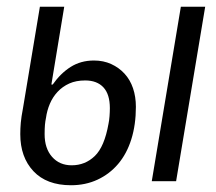

<svg xmlns="http://www.w3.org/2000/svg" viewBox="-20 -536 640 568"><path d="M190 12Q118 12 79 -29.5Q40 -71 40 -139Q40 -156 41.5 -173Q43 -190 48 -216L98 -516H170L132 -286H136Q159 -319 189 -338Q219 -357 258 -357Q286 -357 309 -346.5Q332 -336 348.5 -318Q365 -300 373.5 -275Q382 -250 382 -220Q382 -167 368.5 -124Q355 -81 329.5 -51Q304 -21 268.5 -4.5Q233 12 190 12ZM192 -47Q232 -47 260.5 -74.5Q289 -102 301 -170Q303 -179 304 -192Q305 -205 305 -216Q305 -257 286 -277.5Q267 -298 232 -298Q205 -298 185 -289Q165 -280 150.5 -264.5Q136 -249 127.5 -229Q119 -209 116 -187Q114 -178 113 -167Q112 -156 112 -139Q112 -97 134 -72Q156 -47 192 -47ZM515 -516H587L501 0H429Z"/></svg>

Font: IBM Plex Mono
Style: Italic
Weight: 400
Italic angle: -9°
Monospace: yes
Designer: Mike Abbink, Paul van der Laan, Pieter van Rosmalen
Foundry: Bold Monday
Version: Version 2.3